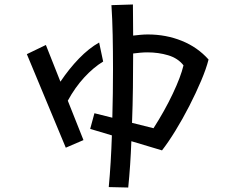

<svg xmlns="http://www.w3.org/2000/svg" viewBox="-20 -789 1040 858"><path d="M466 47Q471 -6 474.5 -64.5Q478 -123 480 -184L383 -213L402 -283L482 -263Q485 -373 485 -481Q485 -561 483.5 -633.5Q482 -706 478 -766L574 -769Q574 -738 574.5 -703Q575 -668 575 -630Q592 -632 608.5 -633.5Q625 -635 641 -635Q722 -635 792.5 -606.5Q863 -578 912 -523Q902 -483 879 -428.5Q856 -374 826 -315.5Q796 -257 764 -205Q732 -153 704 -117L567 -158Q565 -104 561.5 -52Q558 0 553 49ZM100 -547 185 -588 250 -424Q289 -482 333 -527.5Q377 -573 423 -599L441 -514Q398 -488 356.5 -443Q315 -398 283 -339L353 -163L274 -129ZM666 -216Q716 -294 752 -370Q788 -446 800 -497Q775 -529 731.5 -542Q688 -555 639 -555Q623 -555 607 -553.5Q591 -552 575 -550Q575 -477 574 -398Q573 -319 570 -240Z"/></svg>

Font: Stick
Style: Regular
Weight: 400
Designer: Fontworks Inc.
Foundry: Fontworks Inc.
Version: Version 1.100